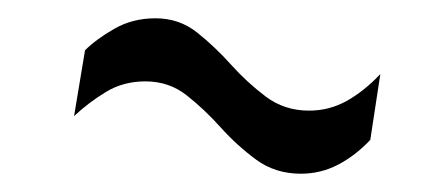

<svg xmlns="http://www.w3.org/2000/svg" viewBox="-20 -403 490 210"><path d="M385 -250Q369 -233 350 -223Q331 -213 309 -213Q281 -213 260 -228.5Q239 -244 221.5 -263.5Q204 -283 184.5 -298.5Q165 -314 139 -314Q115 -314 96 -302.5Q77 -291 61 -276L73 -348Q85 -360 105 -371.5Q125 -383 150 -383Q176 -383 195.5 -367.5Q215 -352 232.5 -332.5Q250 -313 270.5 -297.5Q291 -282 318 -282Q340 -282 359 -292.5Q378 -303 396 -322Z"/></svg>

Font: Georama
Style: Italic
Weight: 400
Italic angle: -9°
Designer: Jean-Baptiste Levee
Foundry: Production Type
Version: Version 1.000